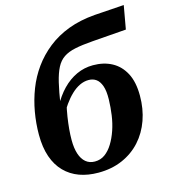

<svg xmlns="http://www.w3.org/2000/svg" viewBox="-112 -834 822 934"><g transform="rotate(-15 299.0 -367.0)"><path d="M338 -437Q315 -437 293 -426.5Q271 -416 250.5 -396.5Q230 -377 211.5 -351Q193 -325 177 -295L164 -349Q190 -398 222.5 -431.5Q255 -465 294 -483Q333 -501 377 -501Q431 -501 472 -479Q513 -457 536.5 -412.5Q560 -368 560 -299Q560 -233 540 -176.5Q520 -120 482 -78Q444 -36 390 -12.5Q336 11 269 11Q216 11 173.5 -4.5Q131 -20 100 -51.5Q69 -83 52.5 -130.5Q36 -178 36 -242Q36 -299 46 -356Q56 -413 76.5 -466Q97 -519 130 -565Q163 -611 209 -647.5Q255 -684 314.5 -706.5Q374 -729 449 -735L598 -745L577 -627L405 -614Q352 -610 316.5 -602.5Q281 -595 258 -579.5Q235 -564 220.5 -536Q206 -508 195.5 -464Q185 -420 175 -355L207 -361Q198 -324 193 -291.5Q188 -259 185.5 -230.5Q183 -202 183 -176Q183 -135 192.5 -106Q202 -77 220.5 -61.5Q239 -46 266 -46Q295 -46 317 -62Q339 -78 356 -105.5Q373 -133 385 -168Q397 -203 402.5 -242Q408 -281 409 -320Q410 -363 401 -388.5Q392 -414 376 -425.5Q360 -437 338 -437Z"/></g></svg>

Font: Roboto Serif 72pt SemiCondensed SemiBold
Style: Italic
Weight: 600
Width: 4
Italic angle: -10°
Designer: Greg Gazdowicz
Foundry: Commercial Type
Version: Version 1.008